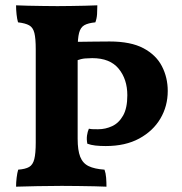

<svg xmlns="http://www.w3.org/2000/svg" viewBox="-20 -699 686 722"><path d="M40.4 3Q40.4 -13 42.6 -31.2Q44.8 -49.4 48.4 -61Q75.4 -63 89.5 -71.1Q103.6 -79.2 109 -100.7Q114.4 -122.2 114.4 -163V-514.2Q114.4 -554.4 109.3 -575Q104.2 -595.6 89.8 -603.7Q75.4 -611.8 47.8 -615Q44.2 -627.2 42.3 -644.8Q40.4 -662.4 40.4 -679Q57.2 -678 85.3 -677.5Q113.4 -677 143.4 -676.5Q173.4 -676 196.2 -676Q219 -676 246.4 -676.5Q273.8 -677 299.9 -677.5Q326 -678 346 -679Q346 -661.8 345 -645.7Q344 -629.6 338.6 -615Q311.6 -612.4 297.2 -604.3Q282.8 -596.2 277.4 -575.3Q272 -554.4 272 -514.2V-177Q272 -134 281.6 -109.5Q291.2 -85 313.3 -74.3Q335.4 -63.6 373 -61Q377.8 -47.6 379.1 -30.6Q380.4 -13.6 380.4 3Q362.6 2 334.7 1.5Q306.8 1 274.4 0.5Q242 0 212.2 0Q166.8 0 120.3 1Q73.8 2 40.4 3ZM377.8 -149.8Q355.6 -149.8 338.8 -151.7Q322 -153.6 308.4 -158.6Q305.2 -175.2 307.2 -189.5Q309.2 -203.8 314.2 -215Q323 -213.2 331.5 -213.1Q340 -213 349.4 -213Q376.8 -213 401.9 -224.7Q427 -236.4 442.9 -264.4Q458.8 -292.4 458.8 -340.8Q458.8 -401 426.2 -440.7Q393.6 -480.4 326.8 -480.4Q314.4 -480.4 300 -479.2Q285.6 -478 267.2 -471.4L234.8 -541.6Q254.8 -541.6 279.4 -541.8Q304 -542 332.3 -542.5Q360.6 -543 392.2 -543Q471.6 -543 519.3 -517.7Q567 -492.4 588.9 -449.9Q610.8 -407.4 610.8 -357Q610.8 -300 583.2 -253.2Q555.6 -206.4 503.6 -178.1Q451.6 -149.8 377.8 -149.8Z"/></svg>

Font: Vollkorn
Style: Regular
Weight: 400
Designer: Friedrich Althausen
Foundry: Friedrich Althausen
Version: Version 4.104